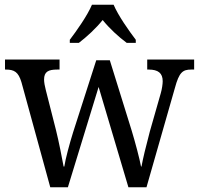

<svg xmlns="http://www.w3.org/2000/svg" viewBox="-20 -786 836 806"><path d="M273 -619V-606H311C345 -632 383 -667 411 -702C439 -667 477 -632 512 -606H550V-619C521 -657 476 -721 457 -766H366C347 -721 302 -657 273 -619ZM70 -441 191 0H265L394 -421L519 0H595L714 -416C732 -483 747 -494 783 -494H795V-536H598V-494H604C644 -494 663 -479 663 -445C663 -434 660 -412 655 -395L609 -234C592 -170 580 -120 574 -87H572C566 -120 547 -191 533 -237L441 -533H384L287 -231C272 -183 255 -120 250 -87H247C241 -120 227 -192 215 -240L172 -409C168 -424 165 -441 165 -452C165 -485 183 -494 220 -494H230V-536H1V-494H4C40 -494 57 -484 70 -441Z"/></svg>

Font: Noto Serif Bengali SemiCondensed
Style: Regular
Weight: 400
Width: 4
Designer: Juan Bruce, Universal Thirst, Indian Type Foundry and the Monotype Design Team.
Foundry: Monotype Imaging Inc.
Version: Version 2.003